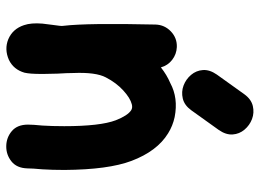

<svg xmlns="http://www.w3.org/2000/svg" viewBox="-128 -702 831 614"><g transform="rotate(90 287.0 -395.5)"><path d="M106 -7Q138 6 172 -9Q203 -24 213 -59Q215 -68 216 -81Q217 -94 217 -118Q217 -131 216 -164Q214 -196 214 -215Q211 -287 228 -319Q245 -352 269.5 -374.5Q294 -397 314 -402Q325 -405 333 -400Q350 -389 365 -351Q384 -301 384 -186Q384 -146 382 -116Q379 -86 379 -70Q379 -36 399.5 -18.5Q420 -1 447.5 -0.5Q475 0 496.5 -17Q518 -34 519 -68Q519 -84 522 -116Q524 -147 524 -187Q523 -327 495 -401Q464 -483 407 -518Q383 -533 355 -539Q294 -551 246 -525Q220 -514 196 -495Q190 -517 172 -531Q154 -545 131 -546Q102 -547 81 -527Q60 -507 59 -478Q54 -260 63 -184Q64 -179 63 -171L60 -148Q58 -133 56 -116Q53 -80 61 -57Q73 -21 106 -7ZM333 -592 396 -680Q412 -703 410.5 -724.5Q409 -746 395 -762.5Q381 -779 361 -786.5Q341 -794 319.5 -789Q298 -784 282 -762L219 -674Q203 -651 204.5 -629.5Q206 -608 220 -591.5Q234 -575 254 -567.5Q274 -560 295.5 -565Q317 -570 333 -592Z"/></g></svg>

Font: Balsamiq Sans
Style: Bold
Weight: 700
Designer: Michael Angeles
Foundry: Balsamiq SRL
Version: Version 1.020; ttfautohint (v1.8.4.7-5d5b);gftools[0.9.26]